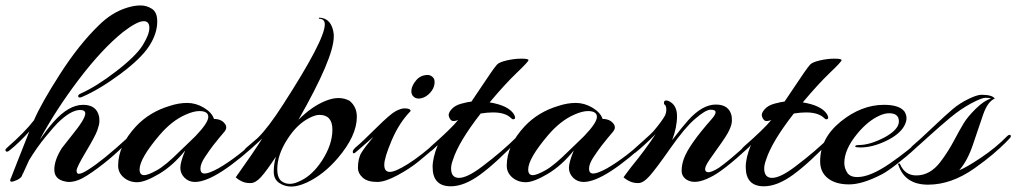

<svg xmlns="http://www.w3.org/2000/svg" viewBox="-39 -662 3742 707"><path d="M275 -244Q275 -257 256 -257Q222 -257 173 -209Q161 -197 129.5 -159Q98 -121 68 -72L43 -17L46 -27Q44 -23 42 -15Q37 -3 13 5Q8 7 4 7Q-6 7 2 -8Q6 -18 30 -79.5Q54 -141 69 -178Q30 -135 -4 -108Q-14 -100 -18 -106Q-19 -107 -19 -110Q-19 -113 -10 -121Q51 -174 86 -219Q112 -280 181.5 -388.5Q251 -497 324 -568Q373 -617 430 -634Q456 -642 478.5 -642Q501 -642 520.5 -629.5Q540 -617 540 -583Q540 -538 510 -492Q480 -446 404 -389.5Q328 -333 263 -305Q251 -300 249 -306.5Q247 -313 259 -318Q317 -344 389.5 -400Q462 -456 486.5 -495.5Q511 -535 511 -559.5Q511 -584 490 -584Q466 -584 414 -544Q337 -482 252.5 -371Q168 -260 107 -147Q135 -187 158 -213Q214 -276 267 -276Q317 -276 326 -232Q327 -226 327 -215Q327 -204 319.5 -182.5Q312 -161 277.5 -103.5Q243 -46 243 -34Q243 -22 251 -22Q262 -22 284 -36Q340 -71 430 -154Q442 -166 441.5 -158Q441 -150 435 -143Q361 -67 282 -16Q245 8 215 8Q207 8 200 6Q161 -2 161 -37.5Q161 -73 189 -117Q194 -124 226 -164Q275 -224 275 -244Z M765 -42Q835 -82 920 -162Q930 -172 933 -165Q933 -164 933 -161Q933 -158 929 -154Q757 8 679 8Q656 8 640.5 -7.5Q625 -23 625 -44Q625 -65 643 -108Q598 -52 546.5 -21.5Q495 9 466 9Q437 9 416.5 -8.5Q396 -26 396 -52Q396 -126 462 -197Q512 -250 586 -272Q619 -283 650.5 -283Q682 -283 711.5 -265.5Q741 -248 749 -224Q779 -224 792 -202Q794 -199 794 -192Q794 -185 786.5 -176Q779 -167 768 -154Q757 -141 745.5 -126Q734 -111 716.5 -85Q699 -59 699 -41Q699 -23 714.5 -23Q730 -23 765 -42ZM695 -253Q674 -253 645 -240Q594 -218 548 -164Q475 -78 475 -38Q475 -17 492 -17Q506 -17 538.5 -35Q571 -53 624 -106Q627 -109 647 -128Q667 -147 681 -161Q728 -210 728 -231.5Q728 -253 695 -253Z M1275 -232Q1275 -162 1205 -80Q1153 -19 1091 10Q1058 25 1033.5 25Q1009 25 989 11.5Q969 -2 969 -30Q969 -58 977 -85Q942 -32 922 -10Q902 12 884 12Q882 12 879 12Q853 12 829 -9Q894 -100 930 -157Q907 -134 873 -106Q864 -99 860.5 -103.5Q857 -108 868 -118Q898 -143 910 -154Q949 -192 1004 -278Q1157 -515 1157 -572Q1157 -592 1137 -593Q1135 -593 1135 -595Q1135 -597 1137 -597Q1183 -595 1190 -536Q1190 -532 1190 -527Q1190 -449 1060 -221Q1110 -271 1161 -291Q1186 -301 1207.5 -301Q1229 -301 1248 -291Q1275 -269 1275 -232ZM1137 -239Q1121 -239 1097 -226Q1054 -203 1021 -152Q982 -93 982 -39Q982 -3 1002 8Q1013 15 1029.5 15Q1046 15 1071 2Q1113 -19 1147 -71Q1185 -130 1185 -184.5Q1185 -239 1137 -239Z M1537 -386Q1545 -386 1554 -378.5Q1563 -371 1561 -353.5Q1559 -336 1545 -320.5Q1531 -305 1513.5 -300.5Q1496 -296 1485 -305Q1474 -314 1476 -331Q1478 -348 1494 -367Q1510 -386 1537 -386ZM1472 -252Q1431 -210 1403.5 -145.5Q1376 -81 1376 -55Q1376 -29 1396.5 -29Q1417 -29 1464.5 -59Q1512 -89 1573 -144Q1586 -156 1586 -141Q1586 -139 1584 -137Q1536 -95 1503 -68Q1470 -41 1424.5 -16.5Q1379 8 1350 8Q1314 8 1296.5 -8Q1279 -24 1279 -43Q1279 -79 1292 -100Q1305 -121 1336 -158Q1325 -149 1301.5 -128Q1278 -107 1269 -100Q1260 -93 1260 -104Q1260 -111 1276 -124Q1292 -137 1345.5 -190Q1399 -243 1418.5 -253Q1438 -263 1450.5 -263Q1463 -263 1469 -259.5Q1475 -256 1472 -252Z M1764 -285Q1832 -274 1853 -242Q1861 -228 1855.5 -224Q1850 -220 1843 -227Q1822 -248 1776 -248Q1756 -248 1731 -244Q1650 -140 1629 -74Q1622 -55 1622 -42Q1622 -7 1651 -7Q1682 -7 1738 -50Q1811 -105 1865 -159Q1875 -170 1878 -164Q1881 -158 1873 -151Q1787 -61 1728.5 -18.5Q1670 24 1621 24Q1554 24 1554 -47Q1554 -81 1573 -128L1555 -111Q1547 -103 1543.5 -106.5Q1540 -110 1540 -113Q1540 -116 1548 -123Q1621 -187 1648 -220Q1629 -213 1622.5 -219Q1616 -225 1613.5 -235Q1611 -245 1623.5 -259.5Q1636 -274 1660.5 -280.5Q1685 -287 1697 -288Q1712 -310 1734 -343Q1756 -376 1769.5 -395.5Q1783 -415 1791 -424Q1799 -433 1827 -439.5Q1855 -446 1881 -446Q1907 -446 1907 -440.5Q1907 -435 1864 -394Q1821 -353 1764 -285Z M2196 -42Q2266 -82 2351 -162Q2361 -172 2364 -165Q2364 -164 2364 -161Q2364 -158 2360 -154Q2188 8 2110 8Q2087 8 2071.5 -7.5Q2056 -23 2056 -44Q2056 -65 2074 -108Q2029 -52 1977.5 -21.5Q1926 9 1897 9Q1868 9 1847.5 -8.5Q1827 -26 1827 -52Q1827 -126 1893 -197Q1943 -250 2017 -272Q2050 -283 2081.5 -283Q2113 -283 2142.5 -265.5Q2172 -248 2180 -224Q2210 -224 2223 -202Q2225 -199 2225 -192Q2225 -185 2217.5 -176Q2210 -167 2199 -154Q2188 -141 2176.5 -126Q2165 -111 2147.5 -85Q2130 -59 2130 -41Q2130 -23 2145.5 -23Q2161 -23 2196 -42ZM2126 -253Q2105 -253 2076 -240Q2025 -218 1979 -164Q1906 -78 1906 -38Q1906 -17 1923 -17Q1937 -17 1969.5 -35Q2002 -53 2055 -106Q2058 -109 2078 -128Q2098 -147 2112 -161Q2159 -210 2159 -231.5Q2159 -253 2126 -253Z M2582 -224Q2596 -240 2596 -249Q2596 -258 2577.5 -258Q2559 -258 2519 -223Q2482 -191 2429.5 -116Q2377 -41 2353.5 -14.5Q2330 12 2312 12Q2310 12 2308 12Q2282 12 2257 -9Q2263 -18 2286 -48Q2337 -110 2375 -168Q2332 -125 2302 -101Q2292 -93 2290.5 -100Q2289 -107 2295 -112.5Q2301 -118 2315 -130.5Q2329 -143 2333.5 -147Q2338 -151 2350.5 -162.5Q2363 -174 2369 -181Q2397 -214 2410 -237Q2415 -249 2414.5 -260.5Q2414 -272 2409.5 -275.5Q2405 -279 2406 -284Q2406 -292 2414 -292Q2418 -292 2423 -290Q2454 -276 2454 -234.5Q2454 -193 2436 -146Q2475 -197 2495 -219Q2547 -277 2597 -277Q2646 -277 2655 -235Q2656 -229 2656 -216.5Q2656 -204 2646.5 -183Q2637 -162 2602 -114Q2567 -66 2561.5 -53.5Q2556 -41 2558 -35Q2560 -29 2567 -28Q2579 -26 2608 -44Q2649 -73 2714 -133Q2725 -144 2725 -131Q2725 -126 2720 -121Q2623 -31 2576 -9Q2521 19 2490 0Q2471 -12 2471 -33.5Q2471 -55 2479 -77Q2497 -128 2582 -224Z M2917 -285Q2985 -274 3006 -242Q3014 -228 3008.5 -224Q3003 -220 2996 -227Q2975 -248 2929 -248Q2909 -248 2884 -244Q2803 -140 2782 -74Q2775 -55 2775 -42Q2775 -7 2804 -7Q2835 -7 2891 -50Q2964 -105 3018 -159Q3028 -170 3031 -164Q3034 -158 3026 -151Q2940 -61 2881.5 -18.5Q2823 24 2774 24Q2707 24 2707 -47Q2707 -81 2726 -128L2708 -111Q2700 -103 2696.5 -106.5Q2693 -110 2693 -113Q2693 -116 2701 -123Q2774 -187 2801 -220Q2782 -213 2775.5 -219Q2769 -225 2766.5 -235Q2764 -245 2776.5 -259.5Q2789 -274 2813.5 -280.5Q2838 -287 2850 -288Q2865 -310 2887 -343Q2909 -376 2922.5 -395.5Q2936 -415 2944 -424Q2952 -433 2980 -439.5Q3008 -446 3034 -446Q3060 -446 3060 -440.5Q3060 -435 3017 -394Q2974 -353 2917 -285Z M3218 -156Q3271 -185 3271 -215Q3271 -245 3235 -245Q3218 -245 3199 -236Q3157 -217 3118 -170Q3070 -112 3070 -62Q3070 -43 3080.5 -26.5Q3091 -10 3118 -10Q3165 -10 3237 -59.5Q3309 -109 3361 -159Q3373 -171 3373 -160Q3373 -153 3367 -148Q3330 -114 3317.5 -102.5Q3305 -91 3268 -61.5Q3231 -32 3208 -20Q3137 17 3087.5 17Q3038 17 3009.5 -5.5Q2981 -28 2981 -68Q2981 -153 3057 -214.5Q3133 -276 3216 -276Q3272 -276 3291 -252Q3299 -240 3299 -226.5Q3299 -213 3290 -197Q3272 -166 3222.5 -142.5Q3173 -119 3129 -119Q3112 -119 3110.5 -122Q3109 -125 3113 -126.5Q3117 -128 3124 -128Q3164 -128 3218 -156Z M3269 -55Q3268 -56 3268 -58Q3268 -60 3271.5 -60Q3275 -60 3276 -56Q3294 -16 3335 -16Q3386 -16 3424 -66Q3452 -103 3473.5 -143.5Q3495 -184 3509.5 -208Q3524 -232 3554.5 -262Q3585 -292 3610 -299Q3604 -302 3590 -302Q3576 -302 3537.5 -281.5Q3499 -261 3461 -229.5Q3423 -198 3379 -158Q3335 -118 3326 -111Q3317 -104 3315 -111Q3313 -118 3320 -124Q3346 -146 3395 -192.5Q3444 -239 3469.5 -260.5Q3495 -282 3527 -297.5Q3559 -313 3575 -313Q3615 -313 3624 -299Q3598 -288 3581.5 -241Q3565 -194 3544.5 -132Q3524 -70 3493 -35Q3519 -45 3573.5 -81.5Q3628 -118 3670 -161Q3679 -169 3683 -163Q3683 -161 3683 -158.5Q3683 -156 3664 -137Q3645 -118 3617.5 -94.5Q3590 -71 3549 -42Q3464 18 3378.5 18Q3293 18 3269 -55Z"/></svg>

Font: Arizonia
Style: Regular
Weight: 400
Designer: Robert E. Leuschke
Foundry: Robert E. Leuschke
Version: Version 1.003